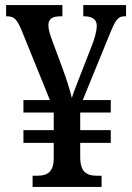

<svg xmlns="http://www.w3.org/2000/svg" viewBox="-20 -734 520 754"><path d="M108 0H379V-44H359C320 -44 295 -59 295 -117V-173H415V-223H295V-292H415V-341H305L408 -593C433 -655 442 -670 469 -670H475V-714H307V-670H310C342 -670 360 -658 360 -633C360 -612 351 -579 338 -548L292 -430C281 -402 268 -369 262 -349C256 -377 241 -424 225 -467L186 -572C177 -596 170 -618 170 -634C170 -661 186 -670 220 -670H225V-714H4V-670H8C37 -670 47 -656 64 -617L176 -341H72V-292H191V-223H72V-173H191V-113C191 -59 166 -44 128 -44H108Z"/></svg>

Font: Noto Serif Condensed Medium
Style: Regular
Weight: 500
Width: 3
Designer: Monotype Design Team
Foundry: Monotype Imaging Inc.
Version: Version 2.015